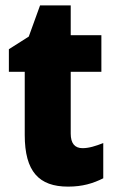

<svg xmlns="http://www.w3.org/2000/svg" viewBox="-20 -684 426 714"><path d="M287 -133C258 -133 243 -151 243 -187V-417H357V-553H243V-664H129L87 -548L13 -501V-417H72V-182C72 -46 125 10 233 10C287 10 326 -2 364 -21V-152C336 -141 311 -133 287 -133Z"/></svg>

Font: Noto Sans Georgian Condensed Black
Style: Regular
Weight: 900
Width: 3
Designer: Monotype Design Team, Akaki Razmadze
Foundry: Google LLC
Version: Version 2.005